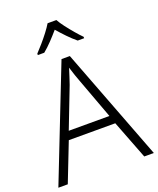

<svg xmlns="http://www.w3.org/2000/svg" viewBox="-169 -1048 946 1149"><g transform="rotate(-20 304.0 -473.5)"><path d="M547 0 452 -246H156L60 0H0L281 -717H334L608 0ZM339 -556Q333 -570 323 -600Q313 -630 306 -653Q298 -626 289 -600Q280 -574 274 -555L175 -299H434ZM332 -947Q344 -925 365 -897.5Q386 -870 409 -843Q432 -816 451 -797V-788H410Q383 -810 355 -839Q327 -868 303 -896Q279 -868 251.5 -839Q224 -810 197 -788H156V-797Q175 -817 198 -843.5Q221 -870 242 -897.5Q263 -925 276 -947Z"/></g></svg>

Font: Noto Sans Arabic UI Lt
Style: Regular
Weight: 300
Designer: Monotype Design Team, Nadine Chahine and Nizar Qandah
Foundry: Monotype Imaging Inc.
Version: Version 2.010; ttfautohint (v1.8.4.7-5d5b)